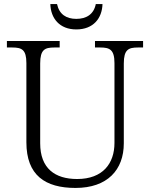

<svg xmlns="http://www.w3.org/2000/svg" viewBox="-20 -916 740 946"><path d="M356 -771C440 -771 483 -826 485 -896H452C442 -845 405 -823 356 -823C307 -823 272 -845 261 -896H228C230 -826 273 -771 356 -771ZM352 10C509 10 590 -79 590 -210V-603C590 -672 613 -682 660 -682H685V-714H448V-682H474C520 -682 544 -672 544 -605V-212C544 -111 487 -34 360 -34C251 -34 178 -86 178 -210V-603C178 -672 201 -682 248 -682H274V-714H14V-682H40C87 -682 110 -672 110 -605V-215C110 -52 203 10 352 10Z"/></svg>

Font: Noto Serif Devanagari Light
Style: Regular
Weight: 300
Designer: Universal Thirst, Indian Type Foundry and the Monotype Design Team
Foundry: Monotype Imaging Inc.
Version: Version 2.004